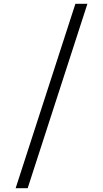

<svg xmlns="http://www.w3.org/2000/svg" viewBox="-20 -843 540 1006"><path d="M62 143 375 -823H438L125 143Z"/></svg>

Font: Iosevka Light
Style: Regular
Weight: 300
Monospace: yes
Designer: Belleve Invis
Foundry: Belleve Invis
Version: Version 32.5.0; ttfautohint (v1.8.4)